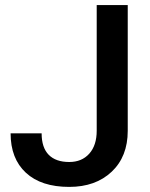

<svg xmlns="http://www.w3.org/2000/svg" viewBox="-20 -731 595 761"><path d="M363.3 -710.9H486.3V-212.4Q486.3 -110.4 422.6 -50.3Q358.9 9.8 254.4 9.8Q143.1 9.8 82.5 -46.4Q22 -102.5 22 -202.6H145Q145 -146 173.1 -117.4Q201.2 -88.9 254.4 -88.9Q304.2 -88.9 333.7 -121.8Q363.3 -154.8 363.3 -212.9Z"/></svg>

Font: TypoPRO Roboto
Style: Regular
Weight: 500
Designer: Google
Version: Version 2.136; 2016